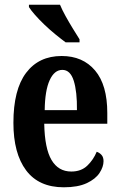

<svg xmlns="http://www.w3.org/2000/svg" viewBox="-20 -786 509 816"><path d="M251 10Q145 10 91 -62Q37 -134 37 -264Q37 -405 91 -476.5Q145 -548 242 -548Q332 -548 384 -486.5Q436 -425 436 -306V-260H168Q170 -155 199 -106Q228 -57 283 -57Q325 -57 351 -82Q377 -107 391 -141Q403 -137 411.5 -127.5Q420 -118 420 -101Q420 -77 403 -51Q386 -25 348.5 -7.5Q311 10 251 10ZM307 -318Q308 -396 293.5 -442.5Q279 -489 245 -489Q211 -489 191 -445Q171 -401 170 -318ZM259 -606Q240 -620 216 -639.5Q192 -659 169 -681Q146 -703 128.5 -723Q111 -743 103 -756V-766H235Q244 -744 259 -717Q274 -690 290 -664Q306 -638 318 -619V-606Z"/></svg>

Font: Noto Serif Armenian ExtraCondensed
Style: Bold
Weight: 700
Width: 2
Designer: Monotype Design Team
Foundry: Monotype Imaging Inc.
Version: Version 2.008; ttfautohint (v1.8.4.7-5d5b)